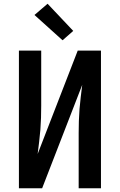

<svg xmlns="http://www.w3.org/2000/svg" viewBox="-20 -1005 640 1025"><path d="M81 0V-735H200V-441Q200 -409 199 -376.5Q198 -344 195.5 -312Q193 -280 189 -248Q185 -216 181 -183L395 -735H519V0H400V-294Q400 -326 401 -358.5Q402 -391 404.5 -423Q407 -455 411 -487Q415 -519 419 -552L205 0ZM314 -790 164 -925 234 -985 371 -840Z"/></svg>

Font: R Plex Mono
Style: Bold
Weight: 700
Monospace: yes
Designer: Belleve Invis
Foundry: Belleve Invis
Version: Version 31.8.0